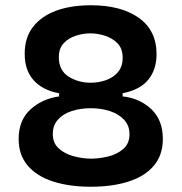

<svg xmlns="http://www.w3.org/2000/svg" viewBox="-20 -696 692 731"><path d="M326 15Q244 15 182 -5Q120 -25 85.5 -65.5Q51 -106 51 -167Q51 -237 94.5 -278Q138 -319 205 -329V-341Q143 -352 108.5 -390Q74 -428 74 -491Q74 -553 106 -594Q138 -635 194.5 -655.5Q251 -676 326 -676Q441 -676 508.5 -628Q576 -580 576 -490Q576 -431 544.5 -392.5Q513 -354 447 -341V-329Q512 -322 556 -280.5Q600 -239 600 -167Q600 -106 566 -65.5Q532 -25 470 -5Q408 15 326 15ZM325 -381Q356 -381 384 -391Q412 -401 429.5 -422Q447 -443 447 -476Q447 -511 427.5 -531Q408 -551 379.5 -560Q351 -569 324 -569Q296 -569 268.5 -560Q241 -551 222.5 -531.5Q204 -512 204 -478Q204 -428 241 -404.5Q278 -381 325 -381ZM327 -92Q357 -92 391 -100Q425 -108 449 -128.5Q473 -149 473 -185Q473 -218 452.5 -240Q432 -262 398.5 -273Q365 -284 326 -284Q287 -284 254 -273.5Q221 -263 201 -241Q181 -219 181 -186Q181 -151 204 -130.5Q227 -110 261 -101Q295 -92 327 -92Z"/></svg>

Font: Bricolage Grotesque 12pt SemiBold
Style: Regular
Weight: 600
Designer: Mathieu Triay
Foundry: Atelier Triay
Version: Version 1.001; ttfautohint (v1.8.4.7-5d5b);gftools[0.9.33.de